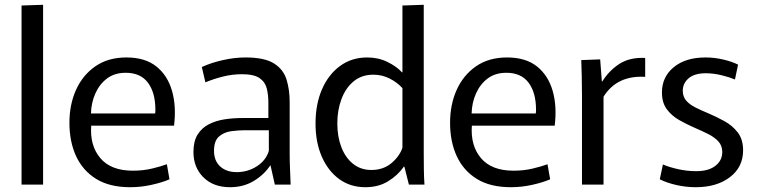

<svg xmlns="http://www.w3.org/2000/svg" viewBox="-20 -771 3165 802"><path d="M70 -748 160 -751V0H70Z M524 11Q438 11 382 -23.5Q326 -58 298 -118.5Q270 -179 270 -258Q270 -335 298 -396.5Q326 -458 379 -494.5Q432 -531 508 -531Q586 -531 633 -493.5Q680 -456 698.5 -391.5Q717 -327 707 -246H361Q355 -162 399.5 -110Q444 -58 535 -58Q578 -58 615.5 -67Q653 -76 677 -85L688 -22Q658 -9 613.5 1Q569 11 524 11ZM505 -467Q459 -467 427.5 -443.5Q396 -420 378.5 -381Q361 -342 360 -297H628Q629 -302 629 -306Q629 -310 629 -313Q629 -384 598 -425.5Q567 -467 505 -467Z M941 11Q871 11 829.5 -30.5Q788 -72 788 -136Q788 -181 805.5 -209Q823 -237 852.5 -252Q882 -267 918 -272.5Q954 -278 991 -278H1101V-342Q1101 -374 1094.5 -401Q1088 -428 1064.5 -444.5Q1041 -461 991 -461Q950 -461 910.5 -451Q871 -441 838 -427L823 -491Q862 -509 911 -520Q960 -531 1005 -531Q1085 -531 1124.5 -506Q1164 -481 1177 -438.5Q1190 -396 1190 -344V-128Q1190 -98 1191.5 -63Q1193 -28 1194 0H1128L1110 -80H1109Q1082 -40 1039 -14.5Q996 11 941 11ZM969 -52Q1015 -52 1053 -76.5Q1091 -101 1103 -141V-227H1003Q976 -227 946 -223Q916 -219 895 -201Q874 -183 874 -141Q874 -99 900 -75.5Q926 -52 969 -52Z M1506 11Q1444 11 1397.5 -22.5Q1351 -56 1324.5 -116Q1298 -176 1298 -255Q1298 -336 1325 -398Q1352 -460 1400.5 -495.5Q1449 -531 1514 -531Q1560 -531 1598 -512.5Q1636 -494 1659 -469H1661V-748L1750 -751V-132Q1750 -103 1750.5 -65Q1751 -27 1753 0H1688L1669 -75H1667Q1642 -39 1601.5 -14Q1561 11 1506 11ZM1531 -61Q1581 -61 1615 -89.5Q1649 -118 1661 -154V-403Q1639 -427 1607.5 -443Q1576 -459 1539 -459Q1491 -459 1457.5 -431.5Q1424 -404 1406.5 -357.5Q1389 -311 1389 -256Q1389 -200 1406 -156Q1423 -112 1455 -86.5Q1487 -61 1531 -61Z M2114 11Q2028 11 1972 -23.5Q1916 -58 1888 -118.5Q1860 -179 1860 -258Q1860 -335 1888 -396.5Q1916 -458 1969 -494.5Q2022 -531 2098 -531Q2176 -531 2223 -493.5Q2270 -456 2288.5 -391.5Q2307 -327 2297 -246H1951Q1945 -162 1989.5 -110Q2034 -58 2125 -58Q2168 -58 2205.5 -67Q2243 -76 2267 -85L2278 -22Q2248 -9 2203.5 1Q2159 11 2114 11ZM2095 -467Q2049 -467 2017.5 -443.5Q1986 -420 1968.5 -381Q1951 -342 1950 -297H2218Q2219 -302 2219 -306Q2219 -310 2219 -313Q2219 -384 2188 -425.5Q2157 -467 2095 -467Z M2411 0V-373Q2411 -419 2410 -453.5Q2409 -488 2408 -520L2487 -523L2494 -431H2496Q2524 -476 2567 -504Q2610 -532 2675 -529V-450Q2557 -457 2501 -367V0Z M2886 11Q2846 11 2806 2Q2766 -7 2736 -22L2749 -84Q2774 -73 2812 -64.5Q2850 -56 2888 -56Q2940 -56 2968.5 -78.5Q2997 -101 2997 -136Q2997 -163 2980 -181Q2963 -199 2936.5 -212Q2910 -225 2880 -238Q2848 -252 2817 -269.5Q2786 -287 2765.5 -314.5Q2745 -342 2745 -385Q2745 -450 2794.5 -490.5Q2844 -531 2927 -531Q2964 -531 3000.5 -522.5Q3037 -514 3063 -501L3050 -439Q3029 -448 2995 -456.5Q2961 -465 2928 -465Q2881 -465 2856.5 -444Q2832 -423 2832 -392Q2832 -367 2846.5 -350.5Q2861 -334 2885 -322Q2909 -310 2938 -298Q2971 -284 3005 -265.5Q3039 -247 3061.5 -218Q3084 -189 3084 -143Q3084 -73 3029 -31Q2974 11 2886 11Z"/></svg>

Font: Murecho
Style: Regular
Weight: 400
Designer: Neil Summerour
Foundry: Positype
Version: Version 1.010; ttfautohint (v1.8.3)